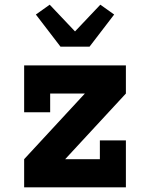

<svg xmlns="http://www.w3.org/2000/svg" viewBox="-20 -799 640 819"><path d="M83 0V-120L342 -400H194V-320H83V-520H517V-400L258 -120H406V-200H517V0ZM238 -600 133 -737 192 -779 300 -665 408 -779 467 -737 362 -600Z"/></svg>

Font: Iosevka Etoile Heavy
Style: Regular
Weight: 900
Designer: Belleve Invis
Foundry: Belleve Invis
Version: Version 22.1.2; ttfautohint (v1.8.4)